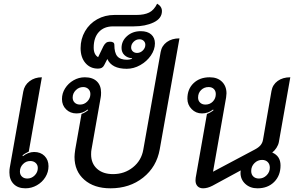

<svg xmlns="http://www.w3.org/2000/svg" viewBox="-20 -1012 1608 1041"><path d="M31 -77Q31 -94 33 -103L106 -515Q112 -550 140 -571.5Q168 -593 207 -593L136 -190Q112 -179 102 -169L104 -165Q116 -175 132.5 -181.5Q149 -188 165 -188Q200 -188 221.5 -166.5Q243 -145 243 -111Q243 -79 226 -51.5Q209 -24 180 -7.5Q151 9 118 9Q77 9 54 -14.5Q31 -38 31 -77ZM185 -101Q185 -118 173.5 -128.5Q162 -139 144 -139Q121 -139 104.5 -122Q88 -105 88 -82Q88 -65 99 -54.5Q110 -44 128 -44Q151 -44 168 -61Q185 -78 185 -101Z M384 -161Q384 -174 388 -202L422 -394Q445 -403 458 -415L455 -418Q429 -397 395 -397Q361 -397 338.5 -419Q316 -441 316 -475Q316 -506 333 -533Q350 -560 378.5 -576.5Q407 -593 440 -593Q482 -593 505 -571Q528 -549 528 -510Q528 -493 526 -484L476 -201Q474 -192 474 -175Q474 -126 506 -97Q538 -68 593 -68Q655 -68 701 -105Q747 -142 757 -201L851 -730Q857 -764 884.5 -784Q912 -804 953 -804L846 -202Q829 -107 756 -49Q683 9 579 9Q490 9 437 -37.5Q384 -84 384 -161ZM470 -502Q470 -519 459 -529.5Q448 -540 431 -540Q408 -540 391 -523Q374 -506 374 -483Q374 -466 385 -455.5Q396 -445 414 -445Q437 -445 453.5 -462Q470 -479 470 -502Z M562 -692 545 -659Q540 -649 532 -644.5Q524 -640 511 -640Q469 -640 443 -670.5Q417 -701 417 -751Q417 -801 441 -842.5Q465 -884 507 -907.5Q549 -931 601 -931H720Q762 -931 788.5 -944Q815 -957 832 -992Q858 -977 858 -952Q858 -912 813 -890.5Q768 -869 705 -869H593Q544 -869 516 -838.5Q488 -808 488 -754Q488 -716 512 -702L541 -762Q548 -775 556 -780.5Q564 -786 576 -786Q600 -786 600 -769Q600 -726 616 -707Q632 -688 669 -688Q681 -688 696 -693V-696Q671 -698 655 -713Q639 -728 639 -752Q639 -790 669 -816.5Q699 -843 743 -843Q780 -843 800 -825Q820 -807 820 -777Q820 -743 798 -711Q776 -679 740.5 -659Q705 -639 667 -639Q586 -639 562 -692ZM768 -769Q768 -782 759 -790.5Q750 -799 736 -799Q718 -799 704.5 -785.5Q691 -772 691 -755Q691 -742 700 -733.5Q709 -725 723 -725Q741 -725 754.5 -738.5Q768 -752 768 -769Z M1040 -34Q1040 -43 1041 -48L1102 -394Q1125 -403 1138 -415L1135 -418Q1109 -397 1075 -397Q1042 -397 1019 -420.5Q996 -444 996 -477Q996 -529 1029.5 -561Q1063 -593 1117 -593Q1159 -593 1183.5 -569Q1208 -545 1208 -506Q1208 -500 1206 -484L1135 -81L1361 -201Q1382 -212 1392.5 -224.5Q1403 -237 1406 -254L1452 -519Q1458 -553 1485.5 -573Q1513 -593 1554 -593L1492 -242Q1489 -226 1479 -210.5Q1469 -195 1456 -185Q1501 -166 1501 -115Q1501 -60 1466.5 -25.5Q1432 9 1376 9Q1336 9 1310 -15Q1284 -39 1284 -75Q1284 -83 1285 -88L1132 -5Q1105 9 1081 9Q1062 9 1051 -2.5Q1040 -14 1040 -34ZM1150 -502Q1150 -519 1139.5 -529.5Q1129 -540 1111 -540Q1087 -540 1070.5 -524Q1054 -508 1054 -483Q1054 -466 1065 -455.5Q1076 -445 1094 -445Q1118 -445 1134 -461.5Q1150 -478 1150 -502ZM1443 -103Q1443 -122 1431.5 -133.5Q1420 -145 1401 -145Q1377 -145 1359.5 -127.5Q1342 -110 1342 -85Q1342 -66 1353.5 -55Q1365 -44 1384 -44Q1408 -44 1425.5 -61.5Q1443 -79 1443 -103Z"/></svg>

Font: K2D
Style: Italic
Weight: 400
Italic angle: -10°
Designer: Katatrad Aksorn Co.,Ltd.
Foundry: Cadson Demak Co.,Ltd.
Version: Version 1.000; ttfautohint (v1.6)